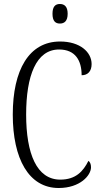

<svg xmlns="http://www.w3.org/2000/svg" viewBox="-20 -932 506 962"><path d="M280 -814C302 -814 319 -826 319 -863C319 -900 302 -912 280 -912C258 -912 243 -900 243 -863C243 -826 258 -814 280 -814ZM274 10C381 10 436 -53 436 -94C436 -109 431 -121 423 -126C397 -74 360 -32 282 -32C164 -32 111 -162 111 -358C111 -552 161 -684 276 -684C358 -684 389 -628 389 -555C420 -555 439 -575 439 -611C439 -671 381 -724 281 -724C125 -724 44 -581 44 -358C44 -137 124 10 274 10Z"/></svg>

Font: Noto Serif Devanagari ExtraCondensed Light
Style: Regular
Weight: 300
Width: 2
Designer: Universal Thirst, Indian Type Foundry and the Monotype Design Team
Foundry: Monotype Imaging Inc.
Version: Version 2.004